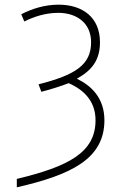

<svg xmlns="http://www.w3.org/2000/svg" viewBox="-20 -561 540 822"><path d="M52 205V241C283 188 427 120 427 -46C427 -142 370 -195 309 -224C374 -260 408 -304 408 -380C408 -487 333 -541 231 -541C172 -541 118 -524 71 -500L84 -469C126 -490 175 -506 230 -506C304 -506 370 -466 370 -380C370 -283 302 -240 145 -200L157 -168C200 -179 243 -193 274 -205C344 -174 389 -124 389 -46C389 92 273 152 52 205Z"/></svg>

Font: Noto Sans Mono ExtraCondensed ExtraLight
Style: Regular
Weight: 200
Width: 2
Designer: Monotype Design Team
Foundry: Monotype Imaging Inc.
Version: Version 2.014